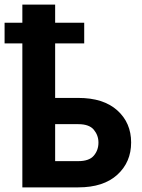

<svg xmlns="http://www.w3.org/2000/svg" viewBox="-33 -809 611 829"><path d="M152.8 -386.2H305.2Q413.6 -386.2 473.4 -332.5Q533.2 -278.8 533.2 -193.8Q533.2 -108.9 473.4 -54.4Q413.6 0 305.2 0H63.5V-789.1H205.1V-113.3H305.2Q352.1 -113.3 372.1 -137Q392.1 -160.6 392.1 -193.4Q392.1 -224.6 372.1 -248.8Q352.1 -272.9 305.2 -272.9H152.8ZM330.6 -710.9V-621.6H-13.2V-710.9Z"/></svg>

Font: RobotoDEMO
Style: Regular
Weight: 400
Designer: Christian Robertson
Foundry: Google
Version: Version 2.136